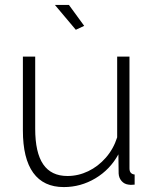

<svg xmlns="http://www.w3.org/2000/svg" viewBox="-20 -750 627 780"><path d="M73 -220V-520H123V-227Q123 -130 155.5 -82.5Q188 -35 254 -35Q298 -35 338.5 -54.5Q379 -74 410 -109.5Q441 -145 456 -192V-520H506V-66Q506 -54 511.5 -48Q517 -42 527 -41V0Q517 1 511.5 1Q506 1 502 0Q485 -2 474 -14.5Q463 -27 462 -45L461 -123Q427 -61 367.5 -25.5Q308 10 239 10Q157 10 115 -48Q73 -106 73 -220ZM203 -730H260L322 -645L288 -629Z"/></svg>

Font: Raleway Thin Light
Style: Regular
Weight: 300
Version: Version 4.026